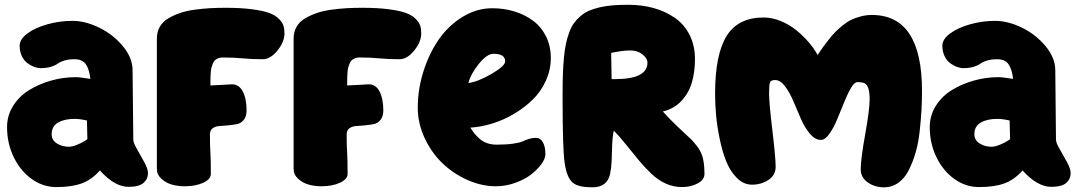

<svg xmlns="http://www.w3.org/2000/svg" viewBox="-20 -799 4557 811"><path d="M540 -502 543 -209Q543 -195.8 558.6 -169.2Q574.2 -142.6 589.6 -114Q605 -85.4 605 -67.9Q605 -42.5 585.9 -26.1Q566.9 -9.8 522.9 -9.8Q464.4 -9.8 401.9 -79.1Q367.2 -39.6 324.7 -24.2Q282.2 -8.8 217.8 -8.8Q162.1 -8.8 114.3 -42.7Q66.4 -76.7 38.1 -135Q9.8 -193.4 9.8 -262.2Q9.8 -311 35.4 -351.8Q61 -392.6 103 -418.5Q145 -444.3 196 -458.7Q247.1 -473.1 299.8 -473.1Q313 -473.1 332.5 -470Q352.1 -466.8 361.8 -465.8Q356.9 -507.3 342.3 -528.1Q327.6 -548.8 294.9 -548.8Q269 -548.8 250.7 -543Q232.4 -537.1 223.4 -530Q214.4 -522.9 196 -517.1Q177.7 -511.2 151.9 -511.2Q138.7 -511.2 124 -516.6Q109.4 -522 95.2 -532.7Q81.1 -543.5 72 -562.7Q63 -582 63 -606Q63 -633.3 95.9 -657.7Q128.9 -682.1 180.7 -696.5Q232.4 -710.9 286.1 -710.9Q339.8 -710.9 398.7 -682.4Q457.5 -653.8 498.8 -604.2Q540 -554.7 540 -502ZM294.9 -296.9Q252.9 -296.9 225.6 -281.5Q198.2 -266.1 198.2 -231.9Q198.2 -207 220.2 -193.1Q242.2 -179.2 271 -179.2Q285.6 -179.2 305.2 -187.3Q324.7 -195.3 336.9 -203.1L349.1 -210.9L347.2 -290Q316.9 -296.9 294.9 -296.9Z M932.6 -766.1Q997.1 -766.1 1043.7 -760Q1090.3 -753.9 1116.5 -744.4Q1142.6 -734.9 1157.7 -719.7Q1172.9 -704.6 1177.2 -690.7Q1181.6 -676.8 1181.6 -658.2Q1181.6 -622.1 1151.9 -585.4Q1122.1 -548.8 1089.8 -548.8Q1041.5 -548.8 1004.9 -552.5Q968.3 -556.2 919.4 -556.2Q909.2 -556.2 901.1 -552.7Q893.1 -549.3 887.9 -544.4Q882.8 -539.6 878.9 -530.3Q875 -521 873.3 -514.2Q871.6 -507.3 870.4 -494.9Q869.1 -482.4 869.1 -475.6Q869.1 -468.8 868.9 -455.6Q868.7 -442.4 868.7 -438Q879.4 -438 915.5 -440.4Q951.7 -442.9 960.4 -442.9Q989.7 -442.9 1005.6 -412.4Q1021.5 -381.8 1021.5 -333Q1021.5 -307.6 1010 -293Q998.5 -278.3 981.4 -274.9Q964.4 -271.5 944.1 -269.5Q923.8 -267.6 906.7 -266.6Q889.6 -265.6 878.2 -257.1Q866.7 -248.5 866.7 -231Q866.7 -182.1 868.7 -155Q870.6 -127.9 870.6 -64Q870.6 -42 838.4 -27.1Q806.2 -12.2 759.8 -12.2Q732.4 -12.2 707 -19Q681.6 -25.9 662.1 -43.5Q642.6 -61 642.6 -85.9V-636.2Q642.6 -664.1 655 -685.8Q667.5 -707.5 690.7 -721.2Q713.9 -734.9 740.7 -744.1Q767.6 -753.4 802.7 -758.1Q837.9 -762.7 867.7 -764.4Q897.5 -766.1 932.6 -766.1Z M1510.3 -766.1Q1574.7 -766.1 1621.3 -760Q1668 -753.9 1694.1 -744.4Q1720.2 -734.9 1735.4 -719.7Q1750.5 -704.6 1754.9 -690.7Q1759.3 -676.8 1759.3 -658.2Q1759.3 -622.1 1729.5 -585.4Q1699.7 -548.8 1667.5 -548.8Q1619.1 -548.8 1582.5 -552.5Q1545.9 -556.2 1497.1 -556.2Q1486.8 -556.2 1478.8 -552.7Q1470.7 -549.3 1465.6 -544.4Q1460.4 -539.6 1456.5 -530.3Q1452.6 -521 1450.9 -514.2Q1449.2 -507.3 1448 -494.9Q1446.8 -482.4 1446.8 -475.6Q1446.8 -468.8 1446.5 -455.6Q1446.3 -442.4 1446.3 -438Q1457 -438 1493.2 -440.4Q1529.3 -442.9 1538.1 -442.9Q1567.4 -442.9 1583.3 -412.4Q1599.1 -381.8 1599.1 -333Q1599.1 -307.6 1587.6 -293Q1576.2 -278.3 1559.1 -274.9Q1542 -271.5 1521.7 -269.5Q1501.5 -267.6 1484.4 -266.6Q1467.3 -265.6 1455.8 -257.1Q1444.3 -248.5 1444.3 -231Q1444.3 -182.1 1446.3 -155Q1448.2 -127.9 1448.2 -64Q1448.2 -42 1416 -27.1Q1383.8 -12.2 1337.4 -12.2Q1310.1 -12.2 1284.7 -19Q1259.3 -25.9 1239.7 -43.5Q1220.2 -61 1220.2 -85.9V-636.2Q1220.2 -664.1 1232.7 -685.8Q1245.1 -707.5 1268.3 -721.2Q1291.5 -734.9 1318.4 -744.1Q1345.2 -753.4 1380.4 -758.1Q1415.5 -762.7 1445.3 -764.4Q1475.1 -766.1 1510.3 -766.1Z M1966.8 -259.8Q1976.1 -245.1 1983.9 -235.4Q1991.7 -225.6 2005.4 -213.1Q2019 -200.7 2037.6 -194.3Q2056.2 -188 2078.6 -188Q2120.1 -188 2148.9 -192.4Q2177.7 -196.8 2189 -202.4Q2200.2 -208 2214.6 -212.4Q2229 -216.8 2244.6 -216.8Q2262.2 -216.8 2272.9 -198.5Q2283.7 -180.2 2283.7 -147.9Q2283.7 -129.4 2267.1 -106.2Q2250.5 -83 2223.4 -62Q2196.3 -41 2156.2 -26.6Q2116.2 -12.2 2074.7 -12.2Q2013.7 -12.2 1953.4 -39.3Q1893.1 -66.4 1847.2 -111.1Q1801.3 -155.8 1772.9 -217.5Q1744.6 -279.3 1744.6 -344.2Q1744.6 -422.4 1768.8 -498.3Q1793 -574.2 1834 -633.1Q1875 -691.9 1934.3 -728Q1993.7 -764.2 2059.6 -764.2Q2108.9 -764.2 2152.8 -750.7Q2196.8 -737.3 2231.4 -711.7Q2266.1 -686 2286.4 -645.3Q2306.6 -604.5 2306.6 -554.2Q2306.6 -503.9 2285.6 -457.8Q2264.6 -411.6 2229.7 -377.7Q2194.8 -343.8 2150.4 -317.6Q2106 -291.5 2058.8 -277.1Q2011.7 -262.7 1966.8 -259.8ZM2113.8 -540Q2113.8 -571.8 2064.5 -571.8Q2037.1 -571.8 2002.7 -529.3Q1968.3 -486.8 1958.5 -448.2Q2000 -454.1 2056.9 -487.3Q2113.8 -520.5 2113.8 -540Z M2633.8 -778.8Q2691.4 -778.8 2741.2 -764.9Q2791 -751 2830.6 -723.6Q2870.1 -696.3 2892.8 -651.6Q2915.5 -606.9 2915.5 -549.8Q2915.5 -494.1 2902.1 -449.5Q2888.7 -404.8 2857.4 -371.8Q2826.2 -338.9 2779.8 -328.1Q2808.6 -295.9 2842 -264.2Q2875.5 -232.4 2892.8 -216.6Q2910.2 -200.7 2926.5 -178.5Q2942.9 -156.2 2949.2 -129.9Q2955.6 -103.5 2955.6 -64Q2955.6 -39.6 2926.8 -24.2Q2897.9 -8.8 2860.8 -8.8Q2824.2 -8.8 2791.3 -23.9Q2758.3 -39.1 2729.7 -66.7Q2701.2 -94.2 2678 -122.3Q2654.8 -150.4 2625 -187.5Q2595.2 -224.6 2572.8 -247.1Q2566.9 -222.2 2565.7 -184.6Q2564.5 -147 2563.5 -118.9Q2562.5 -90.8 2556.9 -64Q2551.3 -37.1 2533 -22.5Q2514.6 -7.8 2482.4 -7.8Q2424.8 -7.8 2401.9 -25.4Q2373.5 -46.4 2364.7 -113.8Q2356.4 -174.3 2356.4 -376Q2356.4 -388.2 2356.4 -405.8Q2356.4 -451.7 2357.7 -486.8Q2358.9 -522 2362.1 -555.9Q2365.2 -589.8 2370.6 -614.5Q2376 -639.2 2384.5 -662.4Q2393.1 -685.5 2404.3 -701.2Q2415.5 -716.8 2431.6 -730.7Q2447.8 -744.6 2467 -753.2Q2486.3 -761.7 2512 -767.8Q2537.6 -773.9 2567.1 -776.4Q2596.7 -778.8 2633.8 -778.8ZM2642.6 -585.9Q2625.5 -585.9 2605.2 -583.3Q2585 -580.6 2573.2 -578.1L2561.5 -575.2L2563.5 -464.8H2577.6Q2714.8 -464.8 2714.8 -534.2Q2714.8 -552.2 2694.1 -569.1Q2673.3 -585.9 2642.6 -585.9Z M3000.5 -402.8Q3000.5 -567.9 3048.8 -646.5Q3097.2 -725.1 3205.6 -725.1Q3241.2 -725.1 3277.6 -710.2Q3314 -695.3 3343.3 -671.6Q3372.6 -647.9 3395.8 -620.8Q3418.9 -593.8 3433.6 -566.9Q3448.2 -588.4 3457 -600.8Q3465.8 -613.3 3481.7 -633.3Q3497.6 -653.3 3510.3 -665.8Q3522.9 -678.2 3541.3 -693.1Q3559.6 -708 3577.1 -716.1Q3594.7 -724.1 3616.9 -730Q3639.2 -735.8 3662.6 -735.8Q3874.5 -735.8 3874.5 -415Q3874.5 -372.6 3872.3 -333.5Q3870.1 -294.4 3864.7 -245.1Q3859.4 -195.8 3847.9 -156Q3836.4 -116.2 3819.3 -81.5Q3802.2 -46.9 3775.1 -27.3Q3748 -7.8 3713.4 -7.8Q3674.8 -7.8 3645.3 -28.6Q3615.7 -49.3 3615.7 -84Q3615.7 -127 3634.5 -231.4Q3653.3 -335.9 3653.3 -378.9Q3653.3 -410.6 3647.5 -426.8Q3641.6 -442.9 3631.6 -447.5Q3621.6 -452.1 3601.6 -452.1Q3588.9 -452.1 3574.2 -427Q3559.6 -401.9 3545.2 -366Q3530.8 -330.1 3515.9 -294.2Q3501 -258.3 3482.9 -233.2Q3464.8 -208 3447.8 -208Q3422.9 -208 3400.9 -234.1Q3378.9 -260.3 3362.8 -297.4Q3346.7 -334.5 3331.1 -371.6Q3315.4 -408.7 3295.7 -434.8Q3275.9 -460.9 3254.4 -460.9Q3236.3 -460.9 3232.4 -450.9Q3228.5 -440.9 3228.5 -403.8Q3228.5 -365.2 3242.4 -249Q3256.3 -132.8 3256.3 -94.2Q3256.3 -59.6 3226.3 -39.3Q3196.3 -19 3156.7 -19Q3121.1 -19 3092.8 -47.1Q3064.5 -75.2 3047.6 -117.2Q3030.8 -159.2 3019.8 -213.1Q3008.8 -267.1 3004.6 -313.7Q3000.5 -360.4 3000.5 -402.8Z M4437.5 -502 4440.4 -209Q4440.4 -195.8 4456.1 -169.2Q4471.7 -142.6 4487.1 -114Q4502.4 -85.4 4502.4 -67.9Q4502.4 -42.5 4483.4 -26.1Q4464.4 -9.8 4420.4 -9.8Q4361.8 -9.8 4299.3 -79.1Q4264.6 -39.6 4222.2 -24.2Q4179.7 -8.8 4115.2 -8.8Q4059.6 -8.8 4011.7 -42.7Q3963.9 -76.7 3935.5 -135Q3907.2 -193.4 3907.2 -262.2Q3907.2 -311 3932.9 -351.8Q3958.5 -392.6 4000.5 -418.5Q4042.5 -444.3 4093.5 -458.7Q4144.5 -473.1 4197.3 -473.1Q4210.4 -473.1 4230 -470Q4249.5 -466.8 4259.3 -465.8Q4254.4 -507.3 4239.7 -528.1Q4225.1 -548.8 4192.4 -548.8Q4166.5 -548.8 4148.2 -543Q4129.9 -537.1 4120.8 -530Q4111.8 -522.9 4093.5 -517.1Q4075.2 -511.2 4049.3 -511.2Q4036.1 -511.2 4021.5 -516.6Q4006.8 -522 3992.7 -532.7Q3978.5 -543.5 3969.5 -562.7Q3960.4 -582 3960.4 -606Q3960.4 -633.3 3993.4 -657.7Q4026.4 -682.1 4078.1 -696.5Q4129.9 -710.9 4183.6 -710.9Q4237.3 -710.9 4296.1 -682.4Q4355 -653.8 4396.2 -604.2Q4437.5 -554.7 4437.5 -502ZM4192.4 -296.9Q4150.4 -296.9 4123 -281.5Q4095.7 -266.1 4095.7 -231.9Q4095.7 -207 4117.7 -193.1Q4139.6 -179.2 4168.5 -179.2Q4183.1 -179.2 4202.6 -187.3Q4222.2 -195.3 4234.4 -203.1L4246.6 -210.9L4244.6 -290Q4214.4 -296.9 4192.4 -296.9Z"/></svg>

Font: Blue Custard
Style: Regular
Weight: 400
Version: Version 01.01